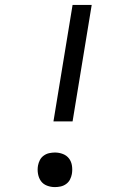

<svg xmlns="http://www.w3.org/2000/svg" viewBox="-20 -755 540 783"><path d="M198 -260 276 -735H354L276 -260ZM204 8Q187 8 171.5 2Q156 -4 147 -16.5Q138 -29 135 -46Q132 -63 135 -80Q137 -91 142.5 -102Q148 -113 158.5 -120.5Q169 -128 181 -130.5Q193 -133 204 -133Q221 -133 236.5 -127Q252 -121 261.5 -108.5Q271 -96 273.5 -79Q276 -62 273 -45Q271 -34 265.5 -23Q260 -12 249.5 -4.5Q239 3 227 5.5Q215 8 204 8Z"/></svg>

Font: Iosevka SS18
Style: Italic
Weight: 400
Italic angle: -9°
Monospace: yes
Designer: Belleve Invis
Foundry: Belleve Invis
Version: Version 25.1.1; ttfautohint (v1.8.4)